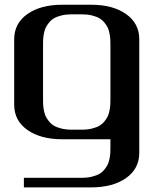

<svg xmlns="http://www.w3.org/2000/svg" viewBox="-20 -812 707 832"><path d="M375 -791.5Q468.8 -791.5 526.1 -751.2Q583.5 -710.9 583.5 -641.6V-149.9Q583.5 -80.6 526.1 -40.3Q468.8 0 375 0H83.5V-41.5H333.5Q358.4 -41.5 378.4 -46.4Q398.4 -51.3 411.1 -58.8Q423.8 -66.4 433.1 -78.1Q442.4 -89.8 447.3 -100.3Q452.1 -110.8 454.8 -125.5Q457.5 -140.1 458 -149.9Q458.5 -159.7 458.5 -172.9V-208.5H250Q156.2 -208.5 98.9 -248.8Q41.5 -289.1 41.5 -358.4V-552.2V-641.6Q41.5 -710.9 98.9 -751.2Q156.2 -791.5 250 -791.5ZM291.5 -750Q266.6 -750 246.6 -745.1Q226.6 -740.2 213.9 -732.7Q201.2 -725.1 191.9 -713.4Q182.6 -701.7 177.7 -691.2Q172.9 -680.7 170.2 -666Q167.5 -651.4 167 -641.6Q166.5 -631.8 166.5 -618.7V-552.2V-381.3Q166.5 -368.2 167 -358.4Q167.5 -348.6 170.2 -334Q172.9 -319.3 177.7 -308.8Q182.6 -298.3 191.9 -286.6Q201.2 -274.9 213.9 -267.3Q226.6 -259.8 246.6 -254.9Q266.6 -250 291.5 -250H333.5Q358.4 -250 378.4 -254.9Q398.4 -259.8 411.1 -267.3Q423.8 -274.9 433.1 -286.6Q442.4 -298.3 447.3 -308.8Q452.1 -319.3 454.8 -334Q457.5 -348.6 458 -358.4Q458.5 -368.2 458.5 -381.3V-618.7Q458.5 -631.8 458 -641.6Q457.5 -651.4 454.8 -666Q452.1 -680.7 447.3 -691.2Q442.4 -701.7 433.1 -713.4Q423.8 -725.1 411.1 -732.7Q398.4 -740.2 378.4 -745.1Q358.4 -750 333.5 -750Z"/></svg>

Font: Gputeks
Style: Bold
Weight: 600
Width: 8
Version: Version 0.9